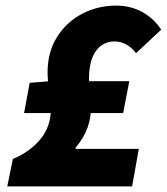

<svg xmlns="http://www.w3.org/2000/svg" viewBox="-20 -666 596 686"><path d="M6 0 26 -98Q88 -124 125 -169.5Q162 -215 162 -278Q162 -307 156 -343Q150 -379 150 -408Q150 -479 183 -532.5Q216 -586 272 -616Q328 -646 396 -646Q446 -646 487.5 -623.5Q529 -601 556 -560L466 -476Q450 -497 430.5 -507.5Q411 -518 388 -518Q364 -518 343.5 -504.5Q323 -491 310.5 -461.5Q298 -432 298 -384Q298 -364 302 -340Q306 -316 306 -296Q306 -247 293 -210.5Q280 -174 250 -138V-134H476L452 0ZM66 -262 86 -370 160 -376H442L420 -262Z"/></svg>

Font: Source Sans 3 ExtraLight Black
Style: Italic
Weight: 900
Italic angle: -11°
Version: Version 3.052;hotconv 1.1.0;makeotfexe 2.6.0